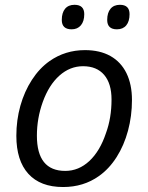

<svg xmlns="http://www.w3.org/2000/svg" viewBox="-20 -750 602 780"><path d="M46.4 -198.2Q46.4 -261.7 62.7 -320.1Q79.1 -378.4 109.6 -425.5Q140.1 -472.7 181.6 -502Q245.1 -546.4 325.2 -546.4Q385.7 -546.4 428.5 -522.5Q471.2 -498.5 493.7 -452.9Q516.1 -407.2 516.1 -343.8Q516.1 -278.8 500 -219Q483.9 -159.2 453.6 -111.6Q423.3 -64 381.8 -34.7Q319.3 9.8 236.3 9.8Q144 9.8 95.2 -43.9Q46.4 -97.7 46.4 -198.2ZM410.6 -209.5Q433.1 -271 433.1 -345.7Q433.1 -410.6 403.1 -445.8Q373 -481 317.4 -481Q264.2 -481 221.4 -442.9Q178.7 -404.8 153.8 -335.9Q129.9 -269.5 129.9 -198.7Q129.9 -55.7 245.1 -55.7Q299.8 -55.7 343 -95.9Q386.2 -136.2 410.6 -209.5ZM231 -668.9Q231 -698.2 244.4 -714.4Q257.8 -730.5 282.7 -730.5Q322.3 -730.5 322.3 -692.4Q322.3 -663.6 308.6 -647.2Q294.9 -630.9 271 -630.9Q231 -630.9 231 -668.9ZM415.5 -668.9Q415.5 -698.2 429 -714.4Q442.4 -730.5 467.3 -730.5Q506.3 -730.5 506.3 -692.4Q506.3 -663.1 492.9 -647Q479.5 -630.9 455.1 -630.9Q415.5 -630.9 415.5 -668.9Z"/></svg>

Font: Viking Open Sans
Style: Italic
Weight: 400
Italic angle: -12°
Foundry: Ascender Corporation
Version: Version 2.000